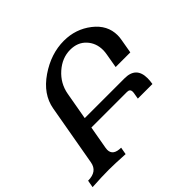

<svg xmlns="http://www.w3.org/2000/svg" viewBox="-205 -897 1090 1090"><g transform="rotate(-45 340.5 -351.5)"><path d="M226.1 0Q141.6 -4.9 95.2 -4.9Q41 -4.9 -39.1 0L-31.2 -43.9Q43 -43.9 53.7 -106L118.7 -474.1Q135.7 -570.8 232.4 -637Q329.1 -703.1 433.1 -703.1Q527.3 -703.1 599.4 -647.2Q671.4 -591.3 671.4 -509.3Q671.4 -492.2 668 -474.1L653.3 -389.6H535.6L550.3 -474.1Q553.7 -492.2 553.7 -508.8Q553.7 -564.5 518.1 -603Q482.4 -641.6 422.4 -641.6Q357.4 -641.6 303 -593.5Q248.5 -545.4 235.8 -474.1L206.5 -308.6H526.4Q619.1 -308.6 619.1 -216.3Q619.1 -197.3 615.2 -173.8H498L504.4 -211.4L505.4 -221.7Q505.4 -244.1 481.4 -244.1H195.3L170.9 -106Q169.4 -98.1 169.4 -91.3Q169.4 -43.9 233.9 -43.9Z"/></g></svg>

Font: Kelvinch
Style: Bold Italic
Weight: 700
Italic angle: -10°
Designer: Paul James Miller
Foundry: High-Logic / Made with FontCreator
Version: Version 3.30 September 23, 2016